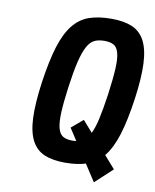

<svg xmlns="http://www.w3.org/2000/svg" viewBox="-86 -764 733 907"><g transform="rotate(10 280.5 -310.5)"><path d="M274 -157.6 427 77.7 509.7 1.1 329.3 -204.7ZM103.1 -343.7Q88.9 -240.9 91.7 -172.6Q94.6 -104.3 116.2 -63.6Q137.9 -23 177.6 -6.5Q217.3 10 276.7 10Q338.1 10 382.9 -5.6Q427.7 -21.3 459.6 -61.2Q491.4 -101.1 512.8 -169.8Q534.1 -238.4 549.1 -343.7Q563.4 -446.6 560.4 -514.9Q557.3 -583.1 535.9 -623.6Q514.6 -664 474.9 -680.9Q435.1 -697.7 375.7 -697.7Q313.6 -697.7 269 -682.2Q224.4 -666.7 192.6 -626.8Q160.7 -586.9 139.6 -518.6Q118.4 -450.3 103.1 -343.7ZM230.3 -343Q241 -421.3 252.8 -469.8Q264.6 -518.3 279.4 -544.7Q294.1 -571.1 313.7 -580.1Q333.3 -589.1 360.6 -589.1Q388.1 -589.1 405 -580Q421.9 -570.9 429.2 -544.1Q436.6 -517.3 434.1 -469.1Q431.7 -421 421 -342.3Q410.3 -267.9 399.5 -220.4Q388.7 -173 374.1 -146Q359.4 -119 339.5 -108.8Q319.6 -98.6 292 -98.6Q264 -98.6 247.1 -108.6Q230.3 -118.7 223.1 -146.2Q216 -173.7 218.1 -221.1Q220.3 -268.6 230.3 -343Z"/></g></svg>

Font: Secuela ExtLt
Style: Italic
Weight: 200
Italic angle: -8°
Designer: Fernando Haro
Foundry: deFharo
Version: Version 1.704